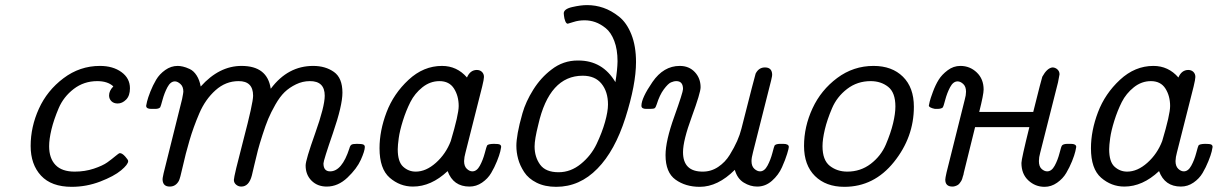

<svg xmlns="http://www.w3.org/2000/svg" viewBox="-20 -720 4731 746"><path d="M99.1 -152.8Q99.1 -227.1 131.1 -297.6Q163.1 -368.2 226.6 -416Q290 -463.9 368.2 -463.9Q418.9 -463.9 451.9 -439.9Q484.9 -416 484.9 -377Q484.9 -348.1 470 -333Q455.1 -317.9 437 -317.9Q421.9 -317.9 412.8 -326.9Q403.8 -335.9 403.8 -349.1Q403.8 -367.2 419.9 -383.8V-384.8Q397.9 -404.8 357.9 -404.8Q306.2 -404.8 266.6 -374.5Q227.1 -344.2 208 -299.6Q189 -254.9 179.9 -217Q170.9 -179.2 170.9 -151.9Q170.9 -105 195.6 -79.1Q220.2 -53.2 270 -53.2Q310.1 -53.2 344.5 -64.7Q378.9 -76.2 397 -89.1Q415 -102.1 428.5 -113.5Q441.9 -125 445.8 -125Q454.6 -125 466.3 -112.1Q478 -99.1 478 -94.2Q478 -81.1 450.4 -58.1Q422.9 -35.2 369.4 -14.6Q315.9 5.9 258.8 5.9Q179.7 5.9 139.4 -37.6Q99.1 -81.1 99.1 -152.8Z M547.9 -309.1Q547.9 -311 551.3 -325.4Q554.7 -339.8 564.2 -364Q573.7 -388.2 586.7 -410.2Q599.6 -432.1 622.1 -448Q644.5 -463.9 670.4 -463.9Q679.2 -463.9 690.4 -461.4Q701.7 -459 717 -451.9Q732.4 -444.8 743.9 -427Q755.4 -409.2 759.8 -383.8Q831.5 -463.9 918.5 -463.9Q1018.6 -463.9 1031.7 -376H1032.7Q1098.6 -463.9 1196.8 -463.9Q1244.6 -463.9 1277.6 -440.4Q1310.5 -417 1310.5 -359.9Q1310.5 -310.1 1273.7 -203.1Q1236.8 -96.2 1236.8 -85Q1236.8 -54.2 1262.7 -54.2Q1308.6 -54.2 1337.4 -143.1Q1340.3 -154.3 1345.5 -157.7Q1350.6 -161.1 1366.7 -161.1Q1385.7 -161.1 1391.6 -158.4Q1397.5 -155.8 1397.5 -148.9Q1397.5 -133.8 1382.1 -99.4Q1366.7 -64.9 1330.1 -30Q1293.5 4.9 1249.5 4.9Q1213.4 4.9 1190.4 -18.1Q1167.5 -41 1167.5 -77.1Q1167.5 -98.1 1204.6 -202.1Q1241.7 -306.2 1241.7 -348.1Q1241.7 -405.3 1183.6 -404.8Q1155.8 -404.8 1130.1 -392.3Q1104.5 -379.9 1085.9 -362.1Q1067.4 -344.2 1050 -313.7Q1032.7 -283.2 1022.2 -258.1Q1011.7 -232.9 999.8 -195.6Q987.8 -158.2 982.2 -136.7Q976.6 -115.2 968.5 -80.6Q960.4 -45.9 958.5 -38.1Q947.3 4.9 917.5 4.9Q906.2 4.9 897.5 -2.4Q888.7 -9.8 888.7 -21Q888.7 -35.2 926 -177.5Q963.4 -319.8 963.4 -348.1Q963.4 -405.3 906.7 -404.8Q856.9 -404.8 817.4 -369.4Q777.8 -334 754.6 -280Q731.4 -226.1 716.1 -173.6Q700.7 -121.1 690.2 -73.5Q679.7 -25.9 674.8 -17.1Q662.6 4.9 639.6 4.9Q613.8 4.9 611.8 -20Q610.8 -25.9 615.7 -46.9L687.5 -335Q692.4 -359.9 692.4 -363.8Q692.4 -383.8 680.9 -393.8Q669.4 -403.8 659.7 -403.8Q642.6 -403.8 630.6 -381.3Q618.7 -358.9 611.6 -332.5Q604.5 -306.2 602.5 -303.2Q597.7 -297.4 584.5 -296.9H567.4Q547.9 -296.9 547.9 -309.1Z M1454.6 -144Q1454.6 -211.9 1481.9 -283.9Q1509.3 -356 1567.4 -409.9Q1625.5 -463.9 1697.3 -463.9Q1755.4 -463.9 1794.4 -418.9Q1806.6 -447.8 1832.5 -448.2Q1844.7 -448.2 1852.5 -440.7Q1860.4 -433.1 1860.4 -420.9Q1860.4 -412.1 1853.5 -383.8L1788.6 -127Q1783.7 -109.9 1783.2 -94.2Q1783.2 -74.2 1793.7 -64.2Q1804.2 -54.2 1815.4 -54.2Q1832.5 -54.2 1844.5 -76.2Q1856.4 -98.1 1863.5 -125Q1870.6 -151.9 1872.6 -154.8Q1876.5 -160.6 1898.4 -161.1Q1916.5 -161.1 1921.9 -158.4Q1927.2 -155.8 1927.2 -148.9Q1927.2 -146 1923.8 -131.6Q1920.4 -117.2 1910.9 -93.5Q1901.4 -69.8 1888.4 -47.9Q1875.5 -25.9 1853 -10.5Q1830.6 4.9 1804.2 4.9Q1741.2 4.9 1719.2 -55.2Q1655.3 4.9 1584.5 4.9Q1533.7 4.9 1494.1 -29.5Q1454.6 -64 1454.6 -144ZM1525.4 -140.1Q1525.4 -91.3 1546.4 -72.3Q1567.4 -53.2 1595.2 -53.2Q1635.3 -53.2 1673.8 -87.6Q1712.4 -122.1 1731.4 -171.9Q1762.2 -274.9 1762.2 -308.1Q1762.2 -347.2 1743.9 -376Q1725.6 -404.8 1687.5 -404.8Q1651.4 -404.8 1621.3 -380.9Q1591.3 -356.9 1574.5 -323.5Q1557.6 -290 1545.4 -251Q1533.2 -211.9 1529.3 -183.6Q1525.4 -155.3 1525.4 -140.1Z M1986.3 -153.8Q1986.3 -172.9 1991.7 -203.9Q1997.1 -234.9 2010 -280Q2022.9 -325.2 2052 -371.6Q2081.1 -418 2122.1 -449.2Q2168 -485.4 2226.1 -484.9H2227.1Q2321.3 -484.9 2371.1 -400.9Q2378.9 -448.7 2379.4 -481.9Q2379.4 -527.8 2366.7 -561Q2354 -594.2 2333.5 -610.6Q2313 -627 2293 -634Q2272.9 -641.1 2251 -641.1Q2228 -641.1 2208 -634.5Q2188 -627.9 2186 -627.9Q2180.2 -627.9 2176.3 -637.9Q2172.4 -647.9 2171.4 -658.2L2170.4 -668Q2170.4 -685.1 2203.4 -692.6Q2236.3 -700.2 2261.2 -700.2Q2293.5 -700.2 2324.2 -689.7Q2355 -679.2 2385 -655.5Q2415 -631.8 2433.1 -586.4Q2451.2 -541 2451.2 -479Q2451.2 -392.1 2410.2 -262.9Q2369.1 -133.8 2301.3 -64.9Q2232.4 5.9 2141.1 5.9Q2097.2 5.9 2065.2 -10Q2033.2 -25.9 2016.6 -51.5Q2000 -77.1 1993.2 -102.5Q1986.3 -127.9 1986.3 -153.8ZM2057.1 -150.9Q2057.1 -109.9 2078.6 -80.3Q2100.1 -50.8 2150.4 -50.8Q2197.3 -50.8 2236.8 -83Q2276.4 -115.2 2297.9 -160.2Q2319.3 -205.1 2330.8 -246.1Q2342.3 -287.1 2342.3 -314Q2342.3 -363.8 2317.1 -394.8Q2292 -425.8 2244.1 -425.8Q2114.3 -425.8 2071.3 -234.9Q2057.1 -178.7 2057.1 -150.9Z M2472.2 -309.1Q2472.2 -338.9 2515.1 -401.4Q2558.1 -463.9 2621.1 -463.9Q2657.2 -463.9 2679.7 -439.9Q2702.1 -416 2702.1 -380.9Q2702.1 -359.9 2668 -266.8Q2633.8 -173.8 2633.8 -128.9Q2633.8 -52.7 2710.9 -53.2Q2743.2 -53.2 2770.5 -71.5Q2797.9 -89.8 2815.4 -118.4Q2833 -147 2844 -171.9Q2855 -196.8 2860.8 -220.2Q2914.1 -430.2 2916 -434.1Q2928.2 -458 2952.1 -458Q2978 -458 2980 -433.1Q2981 -426.3 2976.1 -407.2L2905.8 -128.9Q2899.9 -106.9 2899.9 -94.2Q2899.9 -74.2 2910.9 -64.2Q2921.9 -54.2 2933.1 -54.2Q2950.2 -54.2 2962.2 -76.7Q2974.1 -99.1 2981 -125.5Q2987.8 -151.9 2989.7 -154.8Q2994.6 -160.6 3009.8 -161.1H3022.9Q3044.9 -161.1 3044.9 -148.9Q3044.9 -144 3038.3 -122.1Q3031.7 -100.1 3018.3 -70.1Q3004.9 -40 2979.5 -17.6Q2954.1 4.9 2921.9 4.9Q2895 4.9 2869.9 -10.5Q2844.7 -25.9 2835 -60.1Q2769 5.9 2698.7 5.9Q2643.6 5.9 2604.7 -22Q2565.9 -49.8 2565.9 -117.2Q2565.9 -172.4 2599.9 -267.1Q2633.8 -361.8 2633.8 -374Q2633.8 -404.8 2607.9 -404.8Q2598.1 -404.8 2586.9 -399.9Q2575.7 -395 2559.3 -373Q2543 -351.1 2531.7 -314.9Q2527.8 -302.7 2523.9 -299.8Q2520 -296.9 2504.9 -296.9H2490.7Q2472.2 -296.9 2472.2 -309.1Z M3374 -463.9Q3445.8 -463.9 3488.3 -421.9Q3530.8 -379.9 3530.8 -305.2Q3530.8 -187 3453.4 -90.6Q3376 5.9 3260.7 5.9Q3189 5.9 3146.5 -36.1Q3104 -78.1 3104 -153.1Q3104 -228 3137 -299.1Q3169.9 -370.1 3232.9 -417Q3295.9 -463.9 3374 -463.9ZM3175.8 -151.9Q3175.8 -97.7 3204.3 -75.4Q3232.9 -53.2 3272 -53.2Q3323.7 -53.2 3363.3 -83.5Q3402.8 -113.8 3421.9 -158.4Q3440.9 -203.1 3450 -241Q3459 -278.8 3459 -306.2Q3459 -360.4 3430.9 -382.6Q3402.8 -404.8 3362.8 -404.8Q3311 -404.8 3271.5 -374.5Q3231.9 -344.2 3212.9 -299.6Q3193.8 -254.9 3184.8 -216.8Q3175.8 -178.7 3175.8 -151.9Z M3588.9 -309.1Q3589.8 -314.9 3592.3 -325.4Q3594.7 -335.9 3604.7 -363Q3614.7 -390.1 3627.2 -410.2Q3639.6 -430.2 3662.1 -447Q3684.6 -463.9 3711.4 -463.9Q3748.5 -463.9 3775.1 -438.5Q3801.8 -413.1 3801.8 -372.1Q3801.8 -353 3784.7 -285.2H3994.6Q4027.8 -418 4029.8 -421.9Q4047.9 -455.1 4068.8 -458Q4080.1 -458 4088.4 -450.4Q4096.7 -442.9 4096.7 -431.2Q4096.7 -430.2 4090.8 -399.9L4021.5 -126Q4016.6 -108.9 4016.6 -94.2Q4016.6 -73.2 4027.1 -63.7Q4037.6 -54.2 4048.8 -54.2Q4065.9 -54.2 4077.9 -76.2Q4089.8 -98.1 4096.7 -125Q4103.5 -151.9 4106.4 -154.8Q4111.3 -160.6 4126.5 -161.1H4140.6Q4161.6 -161.1 4161.6 -148.9Q4161.6 -147 4158.2 -132.1Q4154.8 -117.2 4145.3 -93.5Q4135.7 -69.8 4122.8 -47.9Q4109.9 -25.9 4087.2 -10Q4064.5 5.9 4038.6 5.9Q4002.4 5.9 3975.6 -19Q3948.7 -43.9 3948.7 -86.9Q3948.7 -102.1 3979.5 -226.1H3768.6Q3766.6 -218.3 3763.7 -206.1Q3760.7 -193.8 3749.8 -149.9Q3738.8 -106 3724.6 -47.9L3723.6 -42Q3721.7 -37.1 3721.2 -34.7Q3720.7 -32.2 3718.8 -26.1Q3716.8 -20 3714.6 -16.6Q3712.4 -13.2 3709 -8.5Q3705.6 -3.9 3701.7 -1.5Q3697.8 1 3692.1 2.9Q3686.5 4.9 3680.7 4.9Q3652.8 4.9 3652.8 -22Q3652.8 -27.8 3657.7 -49.8L3728.5 -333Q3733.4 -350.1 3733.4 -363.8Q3733.4 -383.8 3722.4 -393.8Q3711.4 -403.8 3700.7 -403.8Q3683.6 -403.8 3671.6 -381.3Q3659.7 -358.9 3652.6 -332Q3645.5 -305.2 3643.6 -303.2Q3638.7 -297.4 3623.5 -296.9H3612.8Q3590.8 -301.3 3588.9 -309.1Z M4218.8 -144Q4218.8 -211.9 4246.1 -283.9Q4273.4 -356 4331.5 -409.9Q4389.6 -463.9 4461.4 -463.9Q4519.5 -463.9 4558.6 -418.9Q4570.8 -447.8 4596.7 -448.2Q4608.9 -448.2 4616.7 -440.7Q4624.5 -433.1 4624.5 -420.9Q4624.5 -412.1 4617.7 -383.8L4552.7 -127Q4547.9 -109.9 4547.4 -94.2Q4547.4 -74.2 4557.9 -64.2Q4568.4 -54.2 4579.6 -54.2Q4596.7 -54.2 4608.6 -76.2Q4620.6 -98.1 4627.7 -125Q4634.8 -151.9 4636.7 -154.8Q4640.6 -160.6 4662.6 -161.1Q4680.7 -161.1 4686 -158.4Q4691.4 -155.8 4691.4 -148.9Q4691.4 -146 4688 -131.6Q4684.6 -117.2 4675 -93.5Q4665.5 -69.8 4652.6 -47.9Q4639.6 -25.9 4617.2 -10.5Q4594.7 4.9 4568.4 4.9Q4505.4 4.9 4483.4 -55.2Q4419.4 4.9 4348.6 4.9Q4297.9 4.9 4258.3 -29.5Q4218.8 -64 4218.8 -144ZM4289.6 -140.1Q4289.6 -91.3 4310.5 -72.3Q4331.5 -53.2 4359.4 -53.2Q4399.4 -53.2 4438 -87.6Q4476.6 -122.1 4495.6 -171.9Q4526.4 -274.9 4526.4 -308.1Q4526.4 -347.2 4508.1 -376Q4489.7 -404.8 4451.7 -404.8Q4415.5 -404.8 4385.5 -380.9Q4355.5 -356.9 4338.6 -323.5Q4321.8 -290 4309.6 -251Q4297.4 -211.9 4293.5 -183.6Q4289.6 -155.3 4289.6 -140.1Z"/></svg>

Font: CMU Concrete
Style: Italic
Weight: 500
Italic angle: -14.04°
Version: Version 0.7.0